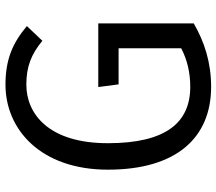

<svg xmlns="http://www.w3.org/2000/svg" viewBox="-66 -730 809 718"><g transform="rotate(-90 339.0 -371.5)"><path d="M381 -756C213 -756 63 -624 63 -373C63 -116 183 13 373 13C464 13 541 -12 610 -52V-409H372L382 -333H517V-99C474 -76 424 -65 373 -65C239 -65 162 -156 162 -373C162 -595 272 -678 381 -678C448 -678 494 -660 545 -618L600 -676C538 -728 477 -756 381 -756Z"/></g></svg>

Font: Glow Sans SC Normal Book
Style: Regular
Weight: 500
Designer: Ryoko NISHIZUKA (kana, bopomofo & ideographs); Paul D. Hunt (Latin, Greek & Cyrillic); Sandoll Communications, Soo-young
Version: Version 0.93